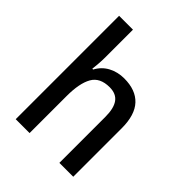

<svg xmlns="http://www.w3.org/2000/svg" viewBox="-213 -879 998 998"><g transform="rotate(45 285.5 -380.0)"><path d="M178 -557Q178 -533 176 -508.5Q174 -484 172 -467H178Q200 -508 239 -528.5Q278 -549 325 -549Q410 -549 454.5 -501.5Q499 -454 499 -356V0H397V-338Q397 -401 374.5 -432Q352 -463 304 -463Q233 -463 205.5 -414.5Q178 -366 178 -272V0H76V-760H178Z"/></g></svg>

Font: Noto Sans Gujarati UI SemiCondensed Medium
Style: Regular
Weight: 500
Width: 4
Designer: Jelle Bosma - Monotype Design Team, Universal Thirst
Foundry: Monotype Imaging Inc.
Version: Version 2.106; ttfautohint (v1.8.4.7-5d5b)